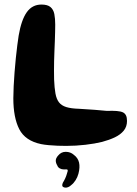

<svg xmlns="http://www.w3.org/2000/svg" viewBox="-20 -628 618 864"><path d="M165 20.5Q93.5 5.5 66.8 -46.5Q40 -98.5 40 -186Q40 -210 41.5 -240Q43 -270 45.5 -302.5Q48 -335 51.2 -366.2Q54.5 -397.5 57.8 -424Q61 -450.5 64 -468Q76 -538.5 100.5 -573Q125 -607.5 166.5 -607.5Q194 -607.5 207.2 -596.2Q220.5 -585 224.5 -564.8Q228.5 -544.5 228.5 -517Q228.5 -502.5 228 -483.5Q227.5 -464.5 226.8 -443.2Q226 -422 225 -399.2Q224 -376.5 223.5 -354Q223 -331.5 223 -310Q223 -288.5 223.5 -269.5Q225 -232.5 229.5 -207.5Q234 -182.5 245.2 -167.8Q256.5 -153 278.2 -146.2Q300 -139.5 335 -138.5Q373 -136 406.5 -133.8Q440 -131.5 461 -129Q487 -130 505.5 -128.5Q524 -127 534 -122Q543 -117 547.2 -108Q551.5 -99 551.5 -83.5Q551.5 -58 536.8 -40Q522 -22 496.8 -10Q471.5 2 439.5 10.5Q407.5 18.5 364.5 23.5Q321.5 28.5 278.5 28.5Q260.5 28.5 239.5 27.8Q218.5 27 199.2 25.2Q180 23.5 165 20.5ZM271 216Q261 213.5 260.2 207.5Q259.5 201.5 263 194Q268.5 185.5 273.5 174.5Q278.5 163.5 281 154Q283.5 147.5 284.5 142.2Q285.5 137 283.5 135.5Q281.5 134 277.5 134.2Q273.5 134.5 268 134.5Q257.5 134.5 249 129.8Q240.5 125 237.5 116Q231 105.5 231 94.5Q231 83.5 242 71.5Q255.5 55 276.5 55.2Q297.5 55.5 312 68.5Q331 82.5 335.8 103.8Q340.5 125 333 153.5Q329 169 320.2 182.8Q311.5 196.5 301 204.5Q294.5 211 286.5 214.2Q278.5 217.5 271 216Z"/></svg>

Font: Gluten Medium
Style: Regular
Weight: 500
Designer: Tyler Finck
Foundry: Etcetera Type Company
Version: Version 1.300